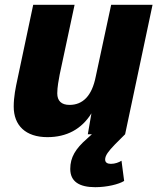

<svg xmlns="http://www.w3.org/2000/svg" viewBox="-20 -558 658 798"><path d="M177 12C257 12 319 -21 360 -87L345 0H362L341 19C294 60 272 96 272 144C272 197 310 220 376 220C424 220 474 208 496 194L485 110C474 117 458 123 441 123C427 123 417 118 417 105C417 88 431 70 458 42L500 0L614 -538H442L378 -240C362 -158 323 -122 269 -122C235 -122 218 -139 218 -170C218 -196 224 -226 228 -248L290 -538H118L53 -231C45 -194 37 -156 37 -115C37 -37 86 12 177 12Z"/></svg>

Font: Geist ExtraBold
Style: Italic
Weight: 800
Italic angle: -12°
Designer: Basement.studio, Andrés Briganti, Mateo Zaragoza
Foundry: Basement.studio, Vercel, Andrés Briganti, Guido Ferreyra, Mateo Zaragoza
Version: Version 1.500